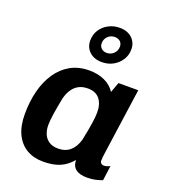

<svg xmlns="http://www.w3.org/2000/svg" viewBox="-143 -889 887 1004"><g transform="rotate(20 300.0 -387.5)"><path d="M212 10Q160 10 121 -12.5Q82 -35 60 -80Q38 -125 38 -192Q38 -262 53.5 -322Q69 -382 99.5 -426.5Q130 -471 174.5 -496Q219 -521 279 -521Q327 -521 364.5 -503.5Q402 -486 422 -454L443 -511H553L503 -157Q499 -131 498 -119.5Q497 -108 497 -99Q497 -90 503 -84.5Q509 -79 518 -79Q526 -79 534.5 -81.5Q543 -84 552 -89L541 -6Q525 0 504 5Q483 10 457 10Q415 10 393.5 -7Q372 -24 372 -57Q341 -21 304 -5.5Q267 10 212 10ZM263 -81Q303 -81 329 -103.5Q355 -126 367 -168Q380 -230 385.5 -268Q391 -306 391 -328Q391 -376 368.5 -403Q346 -430 303 -430Q262 -430 235 -406.5Q208 -383 196 -338Q185 -283 179 -243.5Q173 -204 173 -179Q173 -152 182.5 -129.5Q192 -107 212 -94Q232 -81 263 -81ZM323 -584Q280 -584 254 -608Q228 -632 228 -670Q228 -703 244.5 -729Q261 -755 289.5 -770Q318 -785 351 -785Q394 -785 420 -761Q446 -737 446 -699Q446 -666 429 -640Q412 -614 384.5 -599Q357 -584 323 -584ZM330 -638Q353 -638 369 -653.5Q385 -669 385 -692Q385 -710 373.5 -720.5Q362 -731 343 -731Q321 -731 305 -715.5Q289 -700 289 -677Q289 -659 301 -648.5Q313 -638 330 -638Z"/></g></svg>

Font: Chivo Mono SemiBold
Style: Italic
Weight: 600
Italic angle: -8.05°
Monospace: yes
Version: Version 1.008